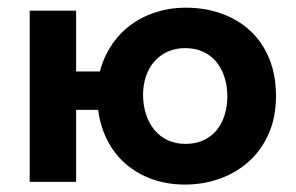

<svg xmlns="http://www.w3.org/2000/svg" viewBox="-20 -485 788 512"><path d="M474.8 -101.3Q448.8 -101.3 427.8 -110.9Q406.8 -120.5 392.1 -138.1Q377.5 -155.8 369.5 -179.9Q361.5 -204 361.5 -232.3Q361.5 -258.8 369.3 -281.6Q377 -304.5 391.5 -321Q406 -337.5 426.8 -347.1Q447.5 -356.7 473.5 -356.7Q500.3 -356.7 521.3 -347.1Q542.3 -337.5 556.5 -320.4Q570.8 -303.2 578.5 -279.5Q586.2 -255.8 586.2 -228Q586.2 -201 578.7 -177.5Q571.3 -154 557.1 -137.1Q543 -120.3 522.1 -110.8Q501.3 -101.3 474.8 -101.3ZM295.3 -294.5H110.5V-192H295.3ZM473.5 7.2Q522 7.2 566 -8.5Q610 -24.3 643.5 -54.3Q677 -84.3 696.5 -128.3Q716 -172.3 716 -229Q716 -284 698.4 -327.6Q680.8 -371.3 648.8 -401.5Q616.8 -431.8 572.5 -448.1Q528.3 -464.5 474.8 -464.5Q428 -464.5 385.1 -448.8Q342.3 -433 309.8 -402.8Q277.3 -372.5 258.3 -329.3Q239.3 -286 239.3 -231.8Q239.3 -177.3 256.4 -133Q273.5 -88.8 304.6 -57.8Q335.8 -26.8 378.8 -9.8Q421.8 7.2 473.5 7.2ZM59.2 0H183V-456.5H59.2Z"/></svg>

Font: Tilda Sans VF
Style: Regular
Weight: 400
Designer: ParaType Ltd
Foundry: ParaType Ltd
Version: Version 1.010